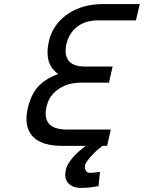

<svg xmlns="http://www.w3.org/2000/svg" viewBox="-20 -715 705 941"><path d="M505 0H482Q476 4 463 15Q450 26 436.5 40Q423 54 411.5 68.5Q400 83 397 94Q394 109 400 120.5Q406 132 422 132Q427 132 435 131.5Q443 131 451 130Q460 129 470 127L463 197Q448 200 433 202Q420 204 405 205Q390 206 377 206Q336 206 314.5 182.5Q293 159 303 117Q307 99 318.5 81.5Q330 64 345 48Q360 32 375 20Q390 8 400 0H286Q239 0 202 -10.5Q165 -21 142 -44.5Q119 -68 112 -104.5Q105 -141 118 -193Q137 -264 175.5 -299.5Q214 -335 265 -352Q250 -363 238 -378Q226 -393 219.5 -413Q213 -433 213 -459Q213 -485 221 -518Q232 -562 257.5 -595Q283 -628 318 -650.5Q353 -673 395.5 -684Q438 -695 485 -695H665L646 -615H459Q401 -615 361 -586Q321 -557 307 -505Q293 -450 315 -419.5Q337 -389 395 -389H532L514 -310H374Q356 -310 331.5 -305.5Q307 -301 282.5 -288Q258 -275 238 -253Q218 -231 209 -196Q201 -164 205 -141.5Q209 -119 223 -105.5Q237 -92 259 -86Q281 -80 309 -80H523Z"/></svg>

Font: Panefresco 500wt
Style: Italic
Weight: 700
Foundry: Campivisivi & Chank Co
Version: Version 1.000